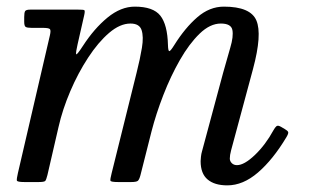

<svg xmlns="http://www.w3.org/2000/svg" viewBox="-20 -549 942 579"><path d="M72 -520H215Q231 -520 234 -518.5Q237 -517 234 -503.5L214 -415.5Q208.5 -391.5 209.5 -386Q210.5 -380.5 230 -410.5Q264 -463 304.2 -496Q344.5 -529 386.5 -529Q442 -529 463.5 -501.8Q485 -474.5 486.5 -413.5Q487 -395 490.5 -394.8Q494 -394.5 505.5 -413Q538 -465 575 -497Q612 -529 655 -529Q735.5 -529 753.2 -487.2Q771 -445.5 743 -341L677 -96Q673 -81 673 -71Q673 -63 679 -57Q685 -51 694.5 -51Q716.5 -51 748.5 -81.5Q780.5 -112 804.5 -156Q809.5 -165 813.8 -168.5Q818 -172 827.5 -166.5L838.5 -160Q847.5 -155 849 -150.8Q850.5 -146.5 843.5 -135Q803 -67.5 758 -28.8Q713 10 665.5 10Q627 10 606 -7.8Q585 -25.5 585 -63Q585 -67 586 -76.2Q587 -85.5 589 -92L653 -330Q664.5 -372 674.5 -405.5Q684.5 -439 680.8 -458.5Q677 -478 646 -478Q613.5 -478 582 -447.5Q550.5 -417 522.5 -368Q494.5 -319 472.5 -262.2Q450.5 -205.5 437 -153L403.5 -20.5Q400 -7.5 395.8 -3.8Q391.5 0 375 0H337Q314 0 313 -4.2Q312 -8.5 316.5 -26L392 -330Q402.5 -371.5 408 -405Q413.5 -438.5 407 -458.2Q400.5 -478 373.5 -478Q342 -478 309 -449.8Q276 -421.5 245.8 -375.2Q215.5 -329 192 -274Q168.5 -219 156.5 -166L123 -21Q119.5 -7 116.5 -3.5Q113.5 0 96 0H54Q31.5 0 30.8 -4.8Q30 -9.5 34 -27L130.5 -442.5Q134 -457.5 130.5 -461.2Q127 -465 108 -465H75Q62 -465 57.5 -467.8Q53 -470.5 53 -483.5V-497.5Q53 -511 55.8 -515.5Q58.5 -520 72 -520Z"/></svg>

Font: Besley
Style: Italic
Weight: 400
Italic angle: -13°
Designer: Owen Earl
Foundry: indestructible type*
Version: Version 4.000; ttfautohint (v1.8.4.7-5d5b)